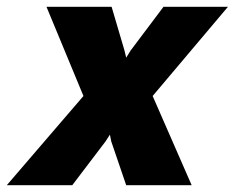

<svg xmlns="http://www.w3.org/2000/svg" viewBox="-89 -546 692 566"><path d="M157 -263 48 -526H240L278 -397L283 -376L296 -397L393 -526H583L361 -263L476 0H283L239 -129L235 -149L222 -129L124 0H-69Z"/></svg>

Font: Raleway Black
Style: Italic
Weight: 900
Italic angle: -12°
Designer: Matt McInerney, Pablo Impallari, Rodrigo Fuenzalida
Foundry: Matt McInerney, Pablo Impallari, Rodrigo Fuenzalida
Version: Version 4.101;RELEASE